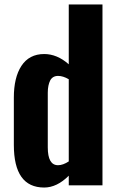

<svg xmlns="http://www.w3.org/2000/svg" viewBox="-20 -830 530 860"><path d="M42 -181V-393C42 -452 53 -500 76 -535C99 -570 133 -588 178 -588C216 -588 253 -573 288 -542V-810H439V0H288V-43C253 -8 216 10 178 10C87 10 42 -54 42 -181ZM288 -107V-475C271 -485 255 -490 240 -490C224 -490 212 -483 205 -470C198 -456 194 -438 194 -415V-170C194 -117 209 -90 240 -90C255 -90 271 -96 288 -107Z"/></svg>

Font: Oswald SemiBold
Style: Regular
Weight: 400
Version: Version